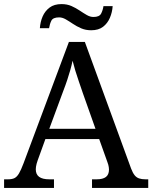

<svg xmlns="http://www.w3.org/2000/svg" viewBox="-20 -919 745 939"><path d="M0 0V-42H19Q39 -42 51 -48Q63 -54 73 -71Q83 -88 95 -120L317 -714H395L621 -95Q629 -74 638 -62.5Q647 -51 660 -46.5Q673 -42 692 -42H705V0H430V-42H453Q483 -42 498 -53.5Q513 -65 513 -90Q513 -96 512 -101.5Q511 -107 509.5 -113.5Q508 -120 505 -127L465 -239H202L164 -134Q161 -126 159 -118Q157 -110 156 -103.5Q155 -97 155 -91Q155 -66 171.5 -54Q188 -42 221 -42H244V0ZM221 -289H447L385 -464Q375 -494 365.5 -521Q356 -548 348.5 -573Q341 -598 335 -622Q330 -598 323.5 -575.5Q317 -553 309 -528.5Q301 -504 289 -473ZM426 -771Q399 -771 377 -780.5Q355 -790 336.5 -802.5Q318 -815 301.5 -824.5Q285 -834 269 -834Q239 -834 231 -817.5Q223 -801 220 -781H175Q177 -812 188.5 -838.5Q200 -865 222.5 -882Q245 -899 281 -899Q308 -899 329.5 -889.5Q351 -880 369.5 -867.5Q388 -855 404.5 -845.5Q421 -836 437 -836Q466 -836 474.5 -852.5Q483 -869 486 -889H531Q529 -859 517.5 -832Q506 -805 484 -788Q462 -771 426 -771Z"/></svg>

Font: Noto Serif Tibetan
Style: Regular
Weight: 400
Designer: Monotype Design Team
Foundry: Monotype Imaging Inc.
Version: Version 2.103